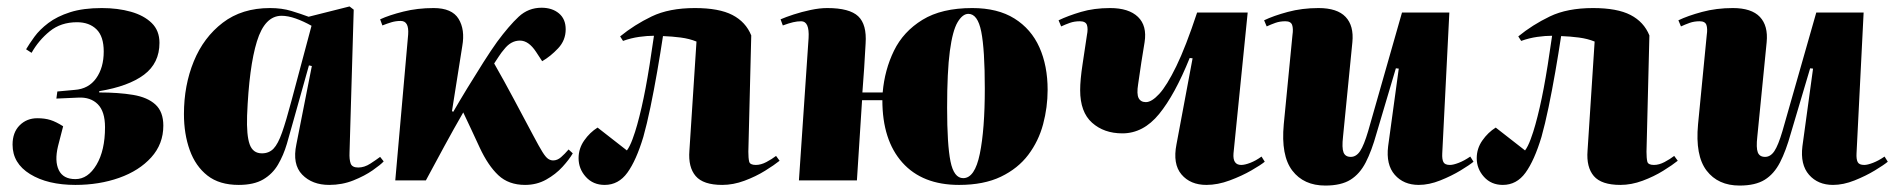

<svg xmlns="http://www.w3.org/2000/svg" viewBox="-20 -560 5880 596"><path d="M214 14Q128 14 73.5 -19.5Q19 -53 19 -111Q19 -149 41 -171Q63 -193 96 -193Q119 -193 136.5 -187.5Q154 -182 176 -168L160 -106Q149 -60 162.5 -32Q176 -4 214 -4Q253 -4 279.5 -48.5Q306 -93 306 -165Q306 -214 283.5 -236.5Q261 -259 223 -257L155 -254L158 -276L212 -281Q255 -284 278.5 -317Q302 -350 302 -400Q302 -447 279.5 -469Q257 -491 219 -491Q169 -491 134.5 -463Q100 -435 78 -396L61 -407Q71 -424 87 -446Q103 -468 130 -488.5Q157 -509 197.5 -522Q238 -535 296 -535Q346 -535 386.5 -523.5Q427 -512 451 -488.5Q475 -465 475 -427Q475 -364 427 -328Q379 -292 288 -277V-273Q348 -273 393 -265.5Q438 -258 462.5 -235.5Q487 -213 487 -170Q487 -113 449.5 -71.5Q412 -30 350 -8Q288 14 214 14Z M1065 -87Q1064 -65 1068.5 -52.5Q1073 -40 1092 -40Q1111 -40 1129.5 -52Q1148 -64 1160 -73L1171 -59Q1162 -49 1137 -31.5Q1112 -14 1077 0Q1042 14 1002 14Q949 14 918 -18Q887 -50 900 -112L948 -355L939 -357L891 -186Q881 -149 870.5 -113.5Q860 -78 843 -49Q826 -20 797 -3Q768 14 721 14Q661 14 624 -15Q587 -44 569 -94Q551 -144 551 -206Q551 -295 581.5 -369.5Q612 -444 671.5 -489.5Q731 -535 818 -535Q855 -535 884.5 -526Q914 -517 938 -508L1065 -540L1078 -530ZM793 -84Q815 -84 829 -98.5Q843 -113 855.5 -148.5Q868 -184 885 -248L947 -480Q922 -494 898 -502.5Q874 -511 854 -511Q802 -511 777.5 -431.5Q753 -352 747 -201Q745 -140 755 -112Q765 -84 793 -84Z M1383 -215 1387 -213Q1406 -246 1431 -287Q1456 -328 1480.5 -366.5Q1505 -405 1523 -430Q1560 -480 1590 -508Q1620 -536 1661 -536Q1694 -536 1715 -518.5Q1736 -501 1736 -469Q1736 -435 1712.5 -410Q1689 -385 1663 -370L1644 -399Q1621 -434 1594 -434Q1566 -434 1545 -407Q1537 -398 1528.5 -385Q1520 -372 1514 -363Q1546 -307 1575.5 -251.5Q1605 -196 1636 -138Q1654 -104 1664 -88Q1674 -72 1681.5 -67Q1689 -62 1697 -62Q1710 -62 1721.5 -72Q1733 -82 1745 -96L1758 -84Q1747 -65 1726 -42Q1705 -19 1675.5 -2.5Q1646 14 1610 14Q1559 14 1527 -16Q1495 -46 1469 -102Q1456 -131 1443 -158Q1430 -185 1418 -211Q1388 -159 1359.5 -106.5Q1331 -54 1302 0H1207L1247 -453Q1250 -495 1224 -495Q1209 -495 1195.5 -491Q1182 -487 1167 -481L1160 -500Q1188 -513 1232 -524Q1276 -535 1326 -535Q1383 -535 1403.5 -501.5Q1424 -468 1415 -417Z M1905 -447Q1949 -483 2003 -509Q2057 -535 2137 -535Q2212 -535 2253.5 -513.5Q2295 -492 2312 -450L2303 -89Q2303 -69 2305.5 -58.5Q2308 -48 2326 -48Q2342 -48 2359 -57Q2376 -66 2389 -76L2400 -61Q2384 -48 2355 -30Q2326 -12 2291 1Q2256 14 2222 14Q2163 14 2139.5 -13.5Q2116 -41 2120 -92L2142 -431Q2120 -440 2093 -443.5Q2066 -447 2038 -448Q2030 -395 2020 -337.5Q2010 -280 1999 -227Q1988 -174 1977 -135Q1955 -62 1927.5 -24Q1900 14 1857 14Q1821 14 1798.5 -11Q1776 -36 1776 -69Q1776 -99 1793.5 -124Q1811 -149 1835 -164L1926 -93Q1935 -105 1943.5 -128Q1952 -151 1958 -173Q1972 -223 1984 -286.5Q1996 -350 2010 -449Q1989 -449 1964 -445.5Q1939 -442 1914 -433Z M2957 14Q2843 14 2781 -55.5Q2719 -125 2719 -249H2656L2640 0H2460L2490 -442Q2493 -494 2467 -494Q2455 -494 2442 -491Q2429 -488 2410 -481L2403 -500Q2419 -507 2443.5 -515Q2468 -523 2496 -529Q2524 -535 2548 -535Q2617 -535 2644 -509.5Q2671 -484 2667 -425Q2665 -386 2662.5 -348.5Q2660 -311 2657 -273H2720Q2726 -343 2755 -402.5Q2784 -462 2843.5 -498.5Q2903 -535 2998 -535Q3077 -535 3129 -502.5Q3181 -470 3206.5 -413Q3232 -356 3232 -281Q3232 -227 3218 -174.5Q3204 -122 3172 -79.5Q3140 -37 3087 -11.5Q3034 14 2957 14ZM2970 -7Q3006 -7 3021.5 -82.5Q3037 -158 3037 -285Q3037 -406 3026 -461.5Q3015 -517 2986 -517Q2968 -517 2952.5 -491Q2937 -465 2928.5 -401.5Q2920 -338 2920 -225Q2920 -111 2930.5 -59Q2941 -7 2970 -7Z M3266 -497Q3295 -511 3335.5 -523Q3376 -535 3426 -535Q3484 -535 3512.5 -507.5Q3541 -480 3533 -429Q3528 -399 3523 -367Q3518 -335 3513 -299Q3508 -268 3514.5 -255.5Q3521 -243 3537 -243Q3555 -243 3578.5 -268.5Q3602 -294 3631.5 -354.5Q3661 -415 3696 -521H3853L3809 -84Q3806 -48 3833 -48Q3844 -48 3861 -54.5Q3878 -61 3896 -74L3906 -58Q3894 -48 3864.5 -31Q3835 -14 3797.5 0Q3760 14 3725 14Q3675 14 3647.5 -18.5Q3620 -51 3632 -112L3682 -379L3673 -380Q3627 -266 3578 -206Q3529 -146 3464 -146Q3407 -146 3370 -179Q3333 -212 3333 -280Q3333 -312 3340.5 -361Q3348 -410 3354 -451Q3358 -471 3354 -482.5Q3350 -494 3332 -494Q3315 -494 3301 -489Q3287 -484 3274 -478Z M3904 -497Q3933 -511 3977.5 -523Q4022 -535 4073 -535Q4131 -535 4157 -507.5Q4183 -480 4178 -429L4149 -136Q4145 -101 4150.5 -87Q4156 -73 4173 -73Q4190 -73 4202 -91Q4214 -109 4227 -153L4332 -521H4479L4457 -84Q4456 -66 4460.5 -57Q4465 -48 4481 -48Q4491 -48 4508 -54.5Q4525 -61 4544 -74L4554 -58Q4542 -48 4514 -31Q4486 -14 4451 0Q4416 14 4384 14Q4337 14 4309.5 -17.5Q4282 -49 4289 -106L4322 -347L4313 -348L4253 -146Q4238 -92 4219.5 -56Q4201 -20 4172 -2Q4143 16 4094 16Q4027 16 3991.5 -30.5Q3956 -77 3965 -174L3992 -451Q3995 -471 3991 -482.5Q3987 -494 3970 -494Q3953 -494 3939 -489Q3925 -484 3912 -478Z M4693 -447Q4737 -483 4791 -509Q4845 -535 4925 -535Q5000 -535 5041.5 -513.5Q5083 -492 5100 -450L5091 -89Q5091 -69 5093.5 -58.5Q5096 -48 5114 -48Q5130 -48 5147 -57Q5164 -66 5177 -76L5188 -61Q5172 -48 5143 -30Q5114 -12 5079 1Q5044 14 5010 14Q4951 14 4927.5 -13.5Q4904 -41 4908 -92L4930 -431Q4908 -440 4881 -443.5Q4854 -447 4826 -448Q4818 -395 4808 -337.5Q4798 -280 4787 -227Q4776 -174 4765 -135Q4743 -62 4715.5 -24Q4688 14 4645 14Q4609 14 4586.5 -11Q4564 -36 4564 -69Q4564 -99 4581.5 -124Q4599 -149 4623 -164L4714 -93Q4723 -105 4731.5 -128Q4740 -151 4746 -173Q4760 -223 4772 -286.5Q4784 -350 4798 -449Q4777 -449 4752 -445.5Q4727 -442 4702 -433Z M5190 -497Q5219 -511 5263.5 -523Q5308 -535 5359 -535Q5417 -535 5443 -507.5Q5469 -480 5464 -429L5435 -136Q5431 -101 5436.5 -87Q5442 -73 5459 -73Q5476 -73 5488 -91Q5500 -109 5513 -153L5618 -521H5765L5743 -84Q5742 -66 5746.5 -57Q5751 -48 5767 -48Q5777 -48 5794 -54.5Q5811 -61 5830 -74L5840 -58Q5828 -48 5800 -31Q5772 -14 5737 0Q5702 14 5670 14Q5623 14 5595.5 -17.5Q5568 -49 5575 -106L5608 -347L5599 -348L5539 -146Q5524 -92 5505.5 -56Q5487 -20 5458 -2Q5429 16 5380 16Q5313 16 5277.5 -30.5Q5242 -77 5251 -174L5278 -451Q5281 -471 5277 -482.5Q5273 -494 5256 -494Q5239 -494 5225 -489Q5211 -484 5198 -478Z"/></svg>

Font: Literata 72pt ExtraBold
Style: Italic
Weight: 800
Italic angle: -2°
Designer: Latin by Veronika Burian and Jose Scaglione. Greek by Irene Vlachou. Cyrillic by Vera Evstafieva
Foundry: TypeTogether
Version: Version 3.002